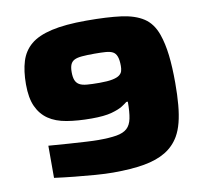

<svg xmlns="http://www.w3.org/2000/svg" viewBox="-78 -782 942 876"><g transform="rotate(-10 392.5 -344.0)"><path d="M377 8Q343 8 296.5 4.5Q250 1 201 -4Q152 -9 107 -15V-164Q157 -160 201 -157Q245 -154 280.5 -152Q316 -150 336 -150Q388 -150 420.5 -155.5Q453 -161 470 -176.5Q487 -192 493 -221.5Q499 -251 499 -299H492Q485 -293 468 -282Q451 -271 417 -261.5Q383 -252 323 -252Q259 -252 208.5 -260.5Q158 -269 124.5 -292Q91 -315 73 -354.5Q55 -394 55 -457Q55 -519 69 -564Q83 -609 117.5 -638Q152 -667 215 -681.5Q278 -696 376 -696Q473 -696 537 -687.5Q601 -679 640.5 -653Q680 -627 699 -573Q714 -530 720.5 -475Q727 -420 727 -346Q727 -290 723 -244.5Q719 -199 710 -164Q701 -129 686 -103Q662 -62 621.5 -37.5Q581 -13 521.5 -2.5Q462 8 377 8ZM387 -406Q425 -406 447 -410.5Q469 -415 479.5 -423Q490 -431 493 -441.5Q496 -452 496 -465Q496 -493 490 -509Q484 -525 471.5 -531.5Q459 -538 438.5 -539.5Q418 -541 387 -541Q352 -541 329 -539Q306 -537 293.5 -530.5Q281 -524 275.5 -511Q270 -498 270 -476Q270 -453 275.5 -439Q281 -425 293.5 -417.5Q306 -410 329 -408Q352 -406 387 -406Z"/></g></svg>

Font: Saira Expanded ExtraBold
Style: Regular
Weight: 800
Width: 7
Designer: Hector Gatti with collaboration of the Omnibus-Type team
Foundry: Omnibus-Type
Version: Version 1.101